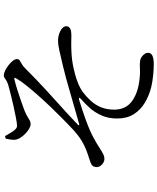

<svg xmlns="http://www.w3.org/2000/svg" viewBox="74 -879 852 1040"><g transform="rotate(-90 500.0 -359.0)"><path d="M337.3 -692.8Q327.9 -693 318.6 -702.7Q309.3 -712.3 300.7 -727.3Q292.1 -742.3 282.7 -757.9L268.7 -754Q266.1 -742.9 264.2 -728.9Q262.3 -714.9 262.9 -705.2Q264.2 -690.1 273.9 -674.7Q283.5 -659.3 297 -646.6Q310.4 -634 324 -626.5Q337.6 -619.1 346.6 -619.1Q358.9 -619.1 367.4 -623.9Q375.8 -628.7 387.8 -636Q399.8 -643.3 421.1 -652.3Q443.8 -661 472.5 -670.9Q501.2 -680.9 531.3 -690.4Q561.3 -700 585.6 -705.8Q594.5 -709.1 597.5 -706.8Q600.4 -704.6 593.9 -694.7Q581.7 -673.3 558.3 -643.9Q534.9 -614.6 505.8 -581.5Q476.6 -548.3 446 -516.3Q415.4 -484.3 388.6 -457.5Q361.7 -430.6 343.4 -413.3Q310.6 -380.7 284 -360.7Q257.4 -340.6 226.2 -326.1Q204.8 -316.1 181.7 -308.6Q158.6 -301.1 140.1 -294.9Q127 -290 120.9 -281.8Q114.9 -273.5 114.9 -261.2Q114.9 -250.3 121.7 -240.8Q128.4 -231.2 138.5 -225.3Q148.6 -219.4 157.9 -219.4Q172.6 -219.4 186.8 -226.7Q201 -234.1 221.1 -247.3Q241.2 -260.6 272.2 -277.4Q309.7 -298 367 -319Q424.3 -340 478.7 -356.3Q488.3 -358.7 489.8 -355.9Q491.3 -353.1 483.9 -346.5Q460 -326.5 435.4 -298.9Q410.9 -271.3 394.5 -234.6Q378.1 -197.8 378.1 -150.1Q378.1 -96.9 401.8 -59.9Q425.4 -22.9 464.5 0.1Q503.7 23.2 549.4 34.4Q578.6 41.4 613 44.6Q647.5 47.9 671 47.9Q703.9 47.9 719 40.2Q734 32.5 734 17Q734 2.6 720.5 -10.3Q707.1 -23.2 693.3 -25.7Q675.4 -28.9 646.7 -27Q618 -25.1 577.8 -30.9Q510.4 -40.3 468.6 -72.8Q426.9 -105.3 426.1 -164.9Q426.1 -207.4 439.4 -238.9Q452.8 -270.4 474.5 -293.8Q496.2 -317.2 519.7 -335Q541.7 -351.8 577.1 -365.2Q612.5 -378.6 655.1 -387.5Q697.8 -396.4 739.5 -398Q771.5 -399.6 791.1 -399Q810.7 -398.4 826.8 -398.4Q854.9 -398.4 866.4 -405.7Q877.8 -413 877.8 -425.5Q877.8 -438.5 866.4 -448.5Q854.9 -458.5 837 -464.6Q819.1 -470.7 800.2 -470.7Q779.2 -470.7 747.3 -463.7Q715.4 -456.7 661.4 -443.7Q636.4 -438.1 598.2 -427.6Q559.9 -417.1 516.1 -404.4Q472.2 -391.7 428.1 -379Q384.1 -366.3 347.1 -355.9Q343.1 -354.9 342 -357.3Q340.9 -359.7 344.1 -362.9Q380.2 -397.6 412 -426.5Q443.9 -455.4 473.3 -481.9Q502.6 -508.5 531 -534.4Q559.3 -560.3 588.4 -588.2Q617.4 -616.1 649.9 -648.4Q662.6 -661.6 674.2 -667.4Q685.8 -673.2 692.8 -678.2Q699.8 -683.1 699.8 -693.2Q699.8 -704.1 690.2 -716.2Q680.6 -728.3 666.1 -739.3Q651.6 -750.4 636.8 -757.4Q622.1 -764.5 612.6 -764.5Q604.1 -764.5 598.7 -760.8Q593.2 -757 585 -751.4Q576.8 -745.8 559.9 -740.4Q543.3 -735.7 511.7 -727.6Q480.1 -719.5 444.9 -711.7Q409.6 -703.9 380.1 -698.3Q350.7 -692.6 337.3 -692.8Z"/></g></svg>

Font: Noto Serif TC
Style: Regular
Weight: 200
Designer: Ryoko NISHIZUKA 西塚涼子 (kana & ideographs); Frank Grießhammer (Latin, Greek & Cyrillic); Wenlong ZHANG 张文龙 (bopomofo); San
Foundry: Adobe
Version: Version 2.001;hotconv 1.1.0;makeotfexe 2.6.0